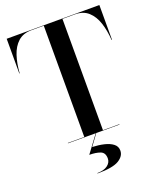

<svg xmlns="http://www.w3.org/2000/svg" viewBox="-175 -858 1007 1208"><g transform="rotate(-20 328.0 -254.0)"><path d="M358.5 175Q358.5 135.5 329 124.8Q299.5 114 256.5 114L342 -1H345.5L290.5 74Q332.5 75.5 368.8 84Q405 92.5 427.2 109.8Q449.5 127 449.5 155Q449.5 192.5 408.5 217.2Q367.5 242 265.5 242V239Q310 239 334.2 220.5Q358.5 202 358.5 175ZM155.5 -2.5H265.5V-747.5H183Q127 -747.5 92.8 -716.5Q58.5 -685.5 41.5 -633.2Q24.5 -581 20.5 -517.5H18V-750H638.5V-517.5H635.5Q631.5 -581 614.5 -633.2Q597.5 -685.5 563.2 -716.5Q529 -747.5 473 -747.5H390.5V-2.5H500.5V0H155.5Z"/></g></svg>

Font: Bodoni* 72pt Medium
Style: Regular
Weight: 500
Version: Version 2.3